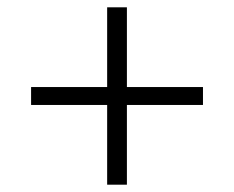

<svg xmlns="http://www.w3.org/2000/svg" viewBox="-20 -568 640 525"><path d="M273 -63V-281H65V-330H273V-548H327V-330H535V-281H327V-63Z"/></svg>

Font: IBM Plex Sans KR Light
Style: Regular
Weight: 300
Designer: Mike Abbink; Paul van der Laan; Pieter van Rosmalen; Wujin Sim; Chorong Kim; Dohee Lee;
Foundry: Sandoll Inc.
Version: Version 1.001